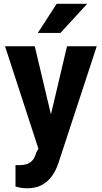

<svg xmlns="http://www.w3.org/2000/svg" viewBox="-20 -770 531 1003"><path d="M435.5 -750 295.9 -598.1H177.7L275.9 -750ZM330.1 -528.3H485.4L286.1 79.1Q279.8 99.6 268.1 122.6Q256.3 145.5 237.5 166.3Q218.8 187 190.7 200.2Q162.6 213.4 122.6 213.4Q103 213.4 89.8 211.2Q76.7 209 61 204.1V92.8H80.1Q119.1 92.8 139.9 76.9Q160.6 61 168.9 27.8L180.7 6.8L6.3 -528.3H161.6L246.1 -172.4Z"/></svg>

Font: Robert Sans Black
Style: Regular
Weight: 900
Designer: Christian Robertson (extended by Adam Twardoch)
Foundry: Google
Version: Version 12.135;April 2, 2019;FontCreator 11.5.0.2425 64-bit;